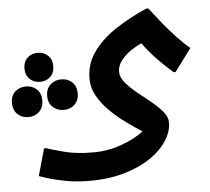

<svg xmlns="http://www.w3.org/2000/svg" viewBox="-173 -535 935 856"><g transform="rotate(-5 294.0 -107.5)"><path d="M195 264Q138 264 91.5 255.5Q45 247 14 237.5Q-17 228 -30 223L4 102H13Q36 110 91 124.5Q146 139 221 139Q288 139 348.5 117Q409 95 448 65Q417 45 380 18.5Q343 -8 309.5 -40.5Q276 -73 254.5 -110.5Q233 -148 233 -190Q233 -256 271 -309Q309 -362 372.5 -404Q436 -446 512 -479H521Q545 -448 574 -412Q603 -376 634 -343Q665 -310 693 -287L618 -186H609Q569 -221 536.5 -255Q504 -289 477 -327Q458 -319 432 -302Q406 -285 386.5 -261Q367 -237 367 -209Q367 -184 387.5 -159.5Q408 -135 438 -111Q468 -87 498 -62.5Q528 -38 548.5 -14Q569 10 569 35Q569 75 543.5 115.5Q518 156 469.5 189.5Q421 223 351.5 243.5Q282 264 195 264ZM13 -195Q-15 -195 -33.5 -212.5Q-52 -230 -52 -260Q-52 -290 -33.5 -307.5Q-15 -325 13 -325Q40 -325 58.5 -307.5Q77 -290 77 -260Q77 -230 58.5 -212.5Q40 -195 13 -195ZM107 -61Q78 -61 58 -79.5Q38 -98 38 -129Q38 -161 58 -179.5Q78 -198 107 -198Q136 -198 155.5 -179.5Q175 -161 175 -129Q175 -98 155.5 -79.5Q136 -61 107 -61ZM-53 -43Q-82 -43 -101.5 -61.5Q-121 -80 -121 -112Q-121 -144 -101.5 -162Q-82 -180 -53 -180Q-24 -180 -4.5 -162Q15 -144 15 -112Q15 -80 -4.5 -61.5Q-24 -43 -53 -43Z"/></g></svg>

Font: Kufam SemiBold
Style: Regular
Weight: 600
Designer: Wael Morcos, Artur Schmal
Foundry: Original Type
Version: Version 1.300; ttfautohint (v1.8.3)